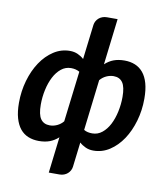

<svg xmlns="http://www.w3.org/2000/svg" viewBox="-97 -824 940 1078"><g transform="rotate(10 373.0 -285.0)"><path d="M408.5 -98Q419.5 -91.5 431.2 -89Q443 -86.5 456 -86.5Q487.5 -86.5 512.2 -106.5Q537 -126.5 553.8 -159Q570.5 -191.5 579.5 -233Q588.5 -274.5 588.5 -317.5Q588.5 -374.5 571.2 -399.2Q554 -424 519.5 -424Q498.5 -424 478 -414.5Q457.5 -405 443 -387.5ZM325 -415Q313.5 -421.5 301.5 -424.2Q289.5 -427 276.5 -427Q245 -427 220.2 -407Q195.5 -387 178.8 -354.5Q162 -322 153 -280.5Q144 -239 144 -196Q144 -139 161.5 -114.2Q179 -89.5 213.5 -89.5Q235 -89.5 255.2 -99Q275.5 -108.5 290 -126ZM454 -480Q476.5 -501 503.2 -511Q530 -521 565 -521Q598 -521 625 -510Q652 -499 671.2 -475.8Q690.5 -452.5 700.8 -416Q711 -379.5 711 -328.5Q711 -262.5 693.5 -201.8Q676 -141 645 -94.5Q614 -48 571.5 -20.2Q529 7.5 479 7.5Q454 7.5 434 -1.8Q414 -11 399.5 -24.5L382.5 117Q381 128.5 375.5 138.5Q370 148.5 361.5 156Q353 163.5 341.2 168Q329.5 172.5 315.5 172.5H254.5L279 -33Q256.5 -12.5 229.8 -2.5Q203 7.5 168 7.5Q135 7.5 107.8 -3.5Q80.5 -14.5 61.5 -37.8Q42.5 -61 32 -97.5Q21.5 -134 21.5 -185Q21.5 -251 39 -311.8Q56.5 -372.5 87.5 -419Q118.5 -465.5 161 -493.2Q203.5 -521 253.5 -521Q278.5 -521 298.8 -511.8Q319 -502.5 333.5 -489L357.5 -688Q359 -699 364.5 -709Q370 -719 378.5 -726.5Q387 -734 398.8 -738.5Q410.5 -743 424.5 -743H485.5Z"/></g></svg>

Font: Lato 2
Style: Bold Italic
Weight: 700
Italic angle: -7°
Designer: Lukasz Dziedzic with Adam Twardoch and Botio Nikoltchev
Foundry: tyPoland Lukasz Dziedzic
Version: Version 2.015; 2015-08-06; http://www.latofonts.com/